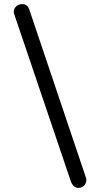

<svg xmlns="http://www.w3.org/2000/svg" viewBox="-20 -732 488 936"><path d="M326 154C334 174 346 184 362 184C391 184 401 160 401 146C401 141 400 136 398 131L123 -685C117 -703 105 -712 88 -712C60 -712 47 -690 47 -675C47 -670 48 -666 50 -661Z"/></svg>

Font: Dongle
Style: Regular
Weight: 400
Designer: Yanghee Ryu
Foundry: Yanghee Ryu
Version: Version 2.000